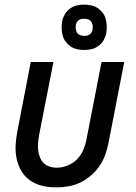

<svg xmlns="http://www.w3.org/2000/svg" viewBox="-20 -798 590 830"><path d="M224 12Q193 12 164 5.5Q135 -1 111.5 -17Q88 -33 73.5 -57Q59 -81 52.5 -109.5Q46 -138 47.5 -168.5Q49 -199 55 -230L113 -530H211L149 -214Q146 -197 144.5 -180.5Q143 -164 145 -148.5Q147 -133 152.5 -118.5Q158 -104 168.5 -93.5Q179 -83 194 -78Q209 -73 226 -73Q248 -73 272 -82.5Q296 -92 313.5 -110Q331 -128 340.5 -151Q350 -174 354 -196L419 -530H517L449 -180Q444 -155 435 -129.5Q426 -104 410.5 -81Q395 -58 373.5 -39.5Q352 -21 327 -9Q302 3 275.5 7.5Q249 12 224 12ZM344 -582Q328 -582 312.5 -585.5Q297 -589 285 -597.5Q273 -606 264 -617.5Q255 -629 251 -644Q247 -659 246.5 -675Q246 -691 249 -707Q252 -722 260.5 -736.5Q269 -751 283 -761Q297 -771 312.5 -774.5Q328 -778 344 -778Q360 -778 375.5 -774.5Q391 -771 403 -762.5Q415 -754 424 -742.5Q433 -731 437 -716Q441 -701 441.5 -685Q442 -669 439 -653Q436 -638 427.5 -623.5Q419 -609 405 -599Q391 -589 375.5 -585.5Q360 -582 344 -582ZM344 -643Q350 -643 356 -644Q362 -645 367.5 -649Q373 -653 376 -658.5Q379 -664 380 -670Q382 -679 380.5 -688Q379 -697 374.5 -704Q370 -711 361.5 -714Q353 -717 344 -717Q338 -717 332 -716Q326 -715 320.5 -711Q315 -707 312 -701.5Q309 -696 308 -690Q306 -681 307.5 -672Q309 -663 313.5 -656Q318 -649 326.5 -646Q335 -643 344 -643Z"/></svg>

Font: Lode Dark
Style: Bold Italic
Weight: 700
Italic angle: -11°
Monospace: yes
Designer: Belleve Invis
Foundry: Belleve Invis
Version: Version 29.2.0; ttfautohint (v1.8.3)